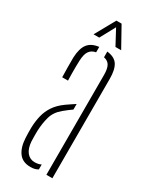

<svg xmlns="http://www.w3.org/2000/svg" viewBox="-195 -791 678 846"><g transform="rotate(30 144.0 -368.0)"><path d="M40.5 -93.5Q40 -108 39.5 -121Q39 -134 39.5 -148Q40.5 -180.5 47.5 -208.8Q54.5 -237 70.8 -261.5Q87 -286 117.5 -308Q127.5 -315 138.2 -322.2Q149 -329.5 160.5 -337V-308.5Q151.5 -302.5 141.8 -295Q132 -287.5 120.5 -278Q90 -253 80.8 -219.8Q71.5 -186.5 70 -148Q69.5 -140 69.8 -125Q70 -110 70.5 -94.5Q73 -59.5 88.2 -40.8Q103.5 -22 128 -22Q147 -22 160.5 -29V-4Q145.5 5.5 123 5.5Q82.5 5.5 62.8 -21Q43 -47.5 40.5 -93.5ZM46.5 -407Q46 -432 45.5 -459.2Q45 -486.5 45.5 -507.5Q47.5 -554 65.2 -577Q83 -600 121 -604.5V-577Q100 -573.5 88.8 -558.2Q77.5 -543 76 -509Q75.5 -495.5 75.2 -478.2Q75 -461 75.2 -442.5Q75.5 -424 76 -407ZM201 0V-508.5Q201 -539 192.2 -555Q183.5 -571 162 -575.5V-604.5Q201 -600 216.2 -576.2Q231.5 -552.5 231.5 -505.5V0ZM71.5 -640 128.5 -742.5H155L212 -640H183L142 -716.5L100.5 -640Z"/></g></svg>

Font: Big Shoulders Stencil Display ExtraLight
Style: Regular
Weight: 250
Designer: Patric King
Foundry: XO Type Co
Version: Version 2.001